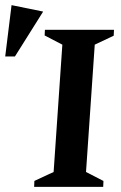

<svg xmlns="http://www.w3.org/2000/svg" viewBox="-115 -728 470 748"><path d="M18 0 18.9 -23.1 93.9 -58 127.9 -554 58.9 -589.9 60 -612H329.1L328 -588.9L254.1 -554L220.1 -58L288 -23L287.1 0ZM-94.7 -507.9 -70 -708 53.1 -682.9 -56.9 -507.9Z"/></svg>

Font: Ancizar Serif Light
Style: Italic
Weight: 300
Italic angle: -4°
Designer: Cesar Puertas, Viviana Monsalve, Julian Moncada, Julian Prieto, Jose Castro, Felipe Aragon, Mariel Hernandez, Sara Alarc
Version: Version 8.100